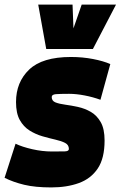

<svg xmlns="http://www.w3.org/2000/svg" viewBox="-45 -809 527 839"><path d="M-25 -32 23 -181Q52 -167 96 -157Q140 -147 182 -147Q220 -147 238 -147.5Q256 -148 256 -158Q256 -176 239.5 -184.5Q223 -193 196.5 -199Q170 -205 140.5 -213.5Q111 -222 84.5 -238.5Q58 -255 41.5 -284.5Q25 -314 25 -363Q25 -450 82.5 -505Q140 -560 265 -560Q316 -560 362 -551Q408 -542 437 -529L394 -373Q361 -385 324.5 -392Q288 -399 257 -399Q217 -399 199 -397.5Q181 -396 181 -385Q181 -368 197.5 -361.5Q214 -355 240.5 -351.5Q267 -348 296.5 -341.5Q326 -335 352 -320Q378 -305 395 -275.5Q412 -246 412 -195Q412 -117 382 -72.5Q352 -28 299.5 -9Q247 10 179 10Q109 10 61 -1.5Q13 -13 -25 -32ZM462 -789 361 -595H157L122 -789H272L276 -685L312 -789Z"/></svg>

Font: Georama Semi Condensed Black
Style: Italic
Weight: 900
Width: 4
Italic angle: -9°
Designer: Jean-Baptiste Levee
Foundry: Production Type
Version: Version 1.000